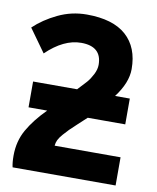

<svg xmlns="http://www.w3.org/2000/svg" viewBox="-83 -790 714 872"><g transform="rotate(10 273.5 -354.0)"><path d="M490 -516Q490 -453 437 -383H505V-264H332Q318 -251 293.5 -228.5Q269 -206 258 -195Q247 -184 233 -168Q219 -152 213 -139.5Q207 -127 206 -113H510V17H35Q30 -4 30 -36Q30 -103 60.5 -156.5Q91 -210 145 -264H59V-383H262Q287 -409 301 -425Q315 -441 327 -464.5Q339 -488 339 -509Q339 -594 244 -594Q164 -594 84 -517L8 -623Q52 -665 114.5 -695Q177 -725 247 -725Q368 -725 429 -670.5Q490 -616 490 -516Z"/></g></svg>

Font: Repo
Style: Bold
Weight: 700
Designer: Stefan Peev
Foundry: Context Ltd
Version: Version 001.000